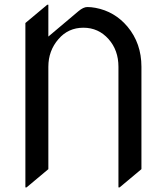

<svg xmlns="http://www.w3.org/2000/svg" viewBox="-20 -777 709 816"><path d="M87.9 19.5V-679.2L180.7 -756.8H185.5V-621.6L313.5 -729.5Q334.5 -747.1 351.1 -747.1Q367.2 -747.1 385.7 -743.7Q467.3 -728.5 522 -663.6Q581.1 -592.8 581.1 -493.2V-58.1L488.3 19.5H483.4V-493.2Q483.4 -563.5 441.4 -610.8Q398.4 -659.2 334.5 -659.2Q270 -659.2 228.5 -610.8Q185.5 -561.5 185.5 -493.2V-58.1L92.8 19.5Z"/></svg>

Font: Gothica
Style: Book
Weight: 400
Designer: Wojciech Kalinowski "wmk69" (wmk69@o2.pl)
Foundry: Wojciech Kalinowski "wmk69" (wmk69@o2.pl)
Version: Version 2.1.0; 2021-05-14